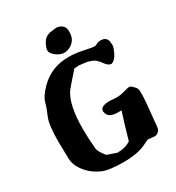

<svg xmlns="http://www.w3.org/2000/svg" viewBox="-202 -975 1009 1103"><g transform="rotate(-30 302.0 -423.0)"><path d="M363.8 -848.6Q395.5 -835.9 395.5 -798.3Q395.5 -760.7 379.6 -740.7Q363.8 -720.7 344 -712.9Q324.2 -705.1 315.9 -705.1Q285.2 -705.1 258.5 -726.1Q231.9 -747.1 231.9 -764.2Q231.9 -781.2 244.6 -805.2Q257.3 -829.1 272 -837.9Q286.6 -846.7 302.5 -848.6Q318.4 -850.6 327.9 -852.1Q337.4 -853.5 344.2 -853.5Q351.1 -853.5 363.8 -848.6ZM295.9 8.8H292.5Q192.4 8.8 149.9 -11.2Q107.4 -31.2 80.6 -58.6Q29.3 -111.3 27.3 -165.5L24.9 -278.3Q24.9 -392.6 44.4 -436.5Q64 -480.5 72.8 -514.9Q81.5 -549.3 126.5 -594.7Q203.1 -672.9 317.9 -672.9Q362.8 -672.9 414.8 -661.6Q466.8 -650.4 477.5 -650.4Q488.3 -650.4 497.6 -656.7Q506.8 -663.1 525.9 -663.1H526.9Q547.4 -663.1 558.6 -652.3Q568.8 -642.1 570.3 -624.5L571.8 -605Q571.8 -590.3 555.2 -556.6Q538.6 -522.9 513.7 -514.6Q492.7 -516.1 474.1 -542.5Q455.6 -568.8 440.2 -578.4Q424.8 -587.9 397 -594.7L346.2 -601.1Q327.1 -600.1 314.5 -598.6Q237.3 -511.2 230.5 -501Q183.1 -431.6 183.1 -272.5Q183.1 -212.9 189.5 -140.6Q191.4 -118.2 225.6 -77.1L288.1 -55.7Q341.3 -55.7 376.5 -80.1Q401.4 -168.9 429.2 -254.9H403.3Q342.3 -254.9 335.4 -296.9L334.5 -298.3V-303.7Q334.5 -335.9 396 -335.9L443.4 -333Q473.1 -334 498.5 -341.8Q523.9 -349.6 534.4 -349.6Q544.9 -349.6 557.6 -334Q575.7 -318.4 576.2 -302.2Q576.7 -286.1 576.7 -265.9Q576.7 -245.6 568.8 -168.9Q561 -92.3 559.3 -71.8Q557.6 -51.3 545.7 -40.8Q533.7 -30.3 521 -30.3L480.5 -34.2Q471.2 -34.2 453.6 -24.4Q394 8.8 295.9 8.8Z"/></g></svg>

Font: Drukaatie burti
Style: Bold
Weight: 700
Version: Version 0.14